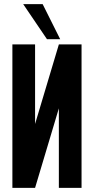

<svg xmlns="http://www.w3.org/2000/svg" viewBox="-20 -910 455 930"><path d="M207.5 -720.2 92.3 -890.1H186.5L271.5 -720.2ZM149.9 -309.6 265.1 -694.8H375V0H265.1V-385.3L149.9 0H40V-694.8H149.9Z"/></svg>

Font: Horta
Style: Regular
Weight: 600
Width: 3
Version: Version 0.11